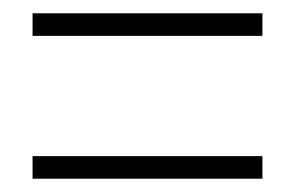

<svg xmlns="http://www.w3.org/2000/svg" viewBox="-20 -497 445 289"><path d="M29 -443H375V-477H29ZM29 -228H375V-262H29Z"/></svg>

Font: Noto Sans Thai ExtCond ExtLt
Style: Regular
Weight: 200
Width: 2
Designer: Monotype Design Team
Foundry: Monotype Imaging Inc.
Version: Version 2.002